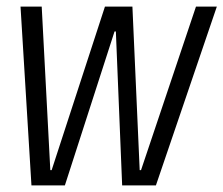

<svg xmlns="http://www.w3.org/2000/svg" viewBox="-20 -560 675 580"><path d="M42 -540H106L132 -46H136L297 -540H380L402 -46H406L572 -540H635L451 0H349L330 -465H326L176 0H75Z"/></svg>

Font: Pathway Extreme Condensed ExtraLight
Style: Italic
Weight: 250
Width: 3
Italic angle: -8°
Version: Version 1.001;gftools[0.9.26]